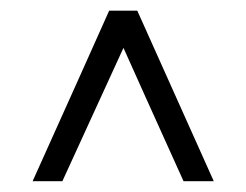

<svg xmlns="http://www.w3.org/2000/svg" viewBox="-20 -628 453 353"><path d="M207 -540Q234.4 -478.5 317.4 -294.9Q331.1 -294.9 373 -294.9Q337.9 -373 232.4 -608.4Q219.7 -608.4 180.7 -608.4Q145.5 -529.3 40 -294.9Q53.7 -294.9 94.7 -294.9Q123 -356.4 207 -540Z"/></svg>

Font: BSRU BANSOMDEJ
Style: Regular
Weight: 400
Designer: Wisit Potiwat
Version: Version 1.000;PS 002.000;hotconv 1.0.70;makeotf.lib2.5.58329